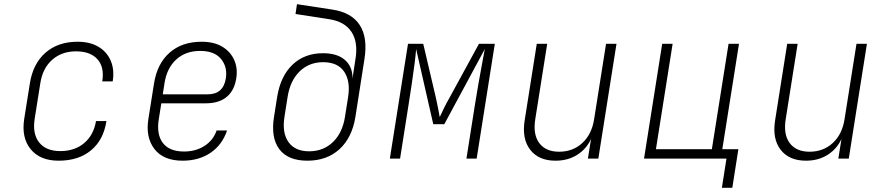

<svg xmlns="http://www.w3.org/2000/svg" viewBox="-20 -760 4240 920"><path d="M261 10Q172 10 127 -45Q82 -100 96 -190L123 -360Q138 -455 198 -507.5Q258 -560 352 -560Q411 -560 451.5 -536Q492 -512 510.5 -469Q529 -426 520 -370H470Q481 -438 447 -476Q413 -514 344 -514Q276 -514 230 -473.5Q184 -433 173 -360L146 -190Q135 -118 168 -77Q201 -36 269 -36Q338 -36 383.5 -74.5Q429 -113 440 -180H490Q476 -89 416 -39.5Q356 10 261 10Z M855 10Q763 10 720 -46Q677 -102 691 -190L718 -360Q733 -455 792.5 -507.5Q852 -560 946 -560Q1006 -560 1045.5 -536Q1085 -512 1102.5 -472Q1120 -432 1112 -384Q1103 -326 1066 -295.5Q1029 -265 967 -265H753L741 -190Q729 -117 760 -75.5Q791 -34 862 -34Q918 -34 960 -61Q1002 -88 1018 -135H1068Q1045 -66 989 -28Q933 10 855 10ZM760 -308H975Q1050 -308 1062 -384Q1071 -438 1039.5 -477Q1008 -516 939 -516Q869 -516 824 -474.5Q779 -433 768 -360Z M1453 10Q1360 10 1318.5 -45Q1277 -100 1293 -200L1308 -295Q1324 -395 1381.5 -450Q1439 -505 1528 -505Q1596 -505 1633 -472.5Q1670 -440 1669 -384L1683 -475Q1697 -558 1664 -607.5Q1631 -657 1557 -668L1396 -693L1403 -740L1573 -714Q1665 -700 1704 -639.5Q1743 -579 1726 -475L1683 -200Q1667 -100 1606.5 -45Q1546 10 1453 10ZM1461 -35Q1529 -35 1575 -79Q1621 -123 1633 -200L1648 -295Q1660 -370 1629.5 -416Q1599 -462 1528 -462Q1461 -462 1415.5 -417.5Q1370 -373 1358 -295L1343 -200Q1331 -123 1362.5 -79Q1394 -35 1461 -35Z M1848 0 1935 -550H2008L2069 -290Q2074 -268 2079 -242Q2084 -216 2087 -199Q2095 -216 2107.5 -242Q2120 -268 2133 -290L2275 -550H2351L2264 0H2215L2256 -260Q2264 -311 2273 -361.5Q2282 -412 2290 -455Q2298 -498 2303 -525L2109 -165H2056L1974 -525Q1972 -498 1966.5 -455Q1961 -412 1953.5 -361.5Q1946 -311 1938 -260L1897 0Z M2642 10Q2561 10 2520.5 -42.5Q2480 -95 2494 -183L2552 -550H2602L2545 -190Q2533 -116 2564 -74.5Q2595 -33 2659 -33Q2725 -33 2770.5 -75Q2816 -117 2827 -190L2884 -550H2934L2847 0H2797L2812 -94Q2790 -46 2745.5 -18Q2701 10 2642 10Z M3439 140 3461 0H3066L3153 -550H3203L3123 -45H3391L3471 -550H3521L3441 -45H3518L3489 140Z M3842 10Q3761 10 3720.5 -42.5Q3680 -95 3694 -183L3752 -550H3802L3745 -190Q3733 -116 3764 -74.5Q3795 -33 3859 -33Q3925 -33 3970.5 -75Q4016 -117 4027 -190L4084 -550H4134L4047 0H3997L4012 -94Q3990 -46 3945.5 -18Q3901 10 3842 10Z"/></svg>

Font: JetBrains Mono NL Thin
Style: Italic
Weight: 100
Italic angle: -9°
Monospace: yes
Designer: Philipp Nurullin, Konstantin Bulenkov
Foundry: JetBrains
Version: Version 2.305; ttfautohint (v1.8.4.7-5d5b)